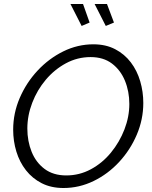

<svg xmlns="http://www.w3.org/2000/svg" viewBox="-20 -937 762 962"><path d="M298 5Q236 5 189 -19Q142 -43 110 -84Q78 -125 62 -177.5Q46 -230 46 -287Q46 -370 79 -446.5Q112 -523 168.5 -583.5Q225 -644 297 -679.5Q369 -715 448 -715Q510 -715 557 -690.5Q604 -666 635.5 -624.5Q667 -583 682.5 -530Q698 -477 698 -421Q698 -339 665.5 -262.5Q633 -186 577 -125.5Q521 -65 449 -30Q377 5 298 5ZM312 -58Q378 -58 435.5 -89Q493 -120 536 -172.5Q579 -225 603.5 -288.5Q628 -352 628 -416Q628 -479 606 -532.5Q584 -586 541 -618.5Q498 -651 434 -651Q368 -651 310.5 -620Q253 -589 209.5 -537.5Q166 -486 141.5 -422Q117 -358 117 -293Q117 -230 138.5 -176.5Q160 -123 203.5 -90.5Q247 -58 312 -58ZM454 -917H516L551 -824L510 -807ZM333 -917H396L429 -824L389 -807Z"/></svg>

Font: Raleway
Style: Italic
Weight: 400
Italic angle: -12°
Designer: Matt McInerney, Pablo Impallari, Rodrigo Fuenzalida
Foundry: Matt McInerney, Pablo Impallari, Rodrigo Fuenzalida
Version: Version 4.026